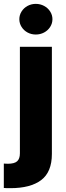

<svg xmlns="http://www.w3.org/2000/svg" viewBox="-50 -772 341 991"><path d="M217.8 -530.3V22.5Q217.8 115.7 162.6 157.5Q107.4 199.2 3.9 199.2H-12.7Q-18.6 198.2 -30.3 198.2V72.3Q-21.5 73.2 -9.8 73.2Q24.4 73.2 38.6 60.3Q52.7 47.4 52.7 19.5V-530.3ZM49.8 -672.9Q49.8 -694.3 61.3 -712.6Q72.8 -731 92.3 -741.5Q111.8 -752 134.8 -752Q157.7 -752 177.5 -741.5Q197.3 -731 209 -712.6Q220.7 -694.3 220.7 -672.9Q220.7 -651.4 209 -633.1Q197.3 -614.7 177.5 -604.2Q157.7 -593.8 134.8 -593.8Q111.8 -593.8 92.3 -604.2Q72.8 -614.7 61.3 -633.1Q49.8 -651.4 49.8 -672.9Z"/></svg>

Font: WEMIX Pretendard ExtraBold
Style: Regular
Weight: 800
Designer: Base glyphs from Inter by Rasmus Andersson; Hangeul glyphs from Noto Sans CJK(Source Han Sans) by Jang Soo-young and Kan
Foundry: Kil Hyung-jin
Version: Version 1.000